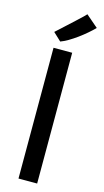

<svg xmlns="http://www.w3.org/2000/svg" viewBox="-156 -1107 623 1153"><g transform="rotate(15 155.0 -530.0)"><path d="M90 0V-813H206V0ZM119 -859.5 69.5 -906Q71 -907.5 87 -922Q104 -937.5 128 -959.5Q152 -981.5 176.2 -1003.8Q200.5 -1026 217 -1042Q233.5 -1058 234.5 -1060L310 -995Q293 -977.5 269.2 -957Q245.5 -936.5 218.8 -917Q192 -897.5 166 -882.2Q140 -867 119 -859.5Z"/></g></svg>

Font: Koeln Type Sans
Style: Regular
Weight: 400
Designer: Eben Sorkin
Foundry: Eben Sorkin
Version: Version 2.001